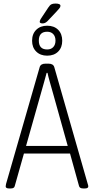

<svg xmlns="http://www.w3.org/2000/svg" viewBox="-20 -1061 530 1083"><path d="M31 2Q12 2 12 -10Q12 -12 14 -23L204 -683Q210 -702 237 -702H253Q280 -702 286 -683L475 -23Q478 -14 478 -10Q478 2 459 2H449Q430 2 426 -11L375 -195H115L63 -11Q60 2 41 2ZM209 -528 127 -238H362L281 -528Q271 -564 261.5 -597Q252 -630 248 -650H243Q238 -630 228.5 -597Q219 -564 209 -528ZM246 -747Q208 -747 184.5 -770Q161 -793 161 -831Q161 -870 184.5 -893Q208 -916 246 -916Q285 -916 308 -893Q331 -870 331 -831Q331 -793 308 -770Q285 -747 246 -747ZM246 -782Q268 -782 280.5 -795.5Q293 -809 293 -832Q293 -855 280.5 -868.5Q268 -882 246 -882Q199 -882 199 -832Q199 -782 246 -782ZM221 -929Q204 -929 204 -938Q204 -943 209 -953L252 -1018Q261 -1032 269.5 -1036.5Q278 -1041 293 -1041Q321 -1041 321 -1028Q321 -1021 314.5 -1013.5Q308 -1006 299 -996L248 -942Q235 -929 221 -929Z"/></svg>

Font: Asap Condensed ExtraLight
Style: Regular
Weight: 200
Width: 3
Designer: Pablo Cosgaya
Foundry: Omnibus-Type
Version: Version 3.001; ttfautohint (v1.8.4.7-5d5b)